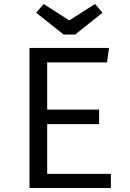

<svg xmlns="http://www.w3.org/2000/svg" viewBox="-20 -948 655 968"><path d="M217.9 -633.3V-395.4H479.5V-322.1H217.9V-71.3H539V0H128.7V-706.2H529.7L519.5 -633.3ZM459 -927.7 496.9 -884.1 359 -773.8H301L162.1 -884.1L200.5 -927.7L329.2 -845.1Z"/></svg>

Font: FiraCode Nerd Font
Style: Regular
Weight: 400
Designer: Carrois Corporate, Edenspiekermann AG, Nikita Prokopov
Foundry: Carrois Corporate, Edenspiekermann AG, Nikita Prokopov
Version: Version 6.002;Nerd Fonts 3.4.0